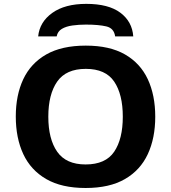

<svg xmlns="http://www.w3.org/2000/svg" viewBox="-20 -938 863 968"><path d="M762.7 -349.6Q762.7 -241.7 725.1 -160.9Q687.5 -80.1 609.9 -35.2Q532.2 9.8 411.6 9.8Q291 9.8 213.1 -35.2Q135.3 -80.1 97.4 -161.1Q59.6 -242.2 59.6 -350.6Q59.6 -458.5 97.4 -538.8Q135.3 -619.1 213.4 -663.6Q291.5 -708 412.6 -708Q532.7 -708 610.1 -663.6Q687.5 -619.1 725.1 -538.6Q762.7 -458 762.7 -349.6ZM223.6 -349.6Q223.6 -237.3 268.3 -173.1Q313 -108.9 411.6 -108.9Q512.2 -108.9 555.7 -173.1Q599.1 -237.3 599.1 -349.6Q599.1 -462.4 555.7 -526.6Q512.2 -590.8 412.6 -590.8Q313 -590.8 268.3 -526.6Q223.6 -462.4 223.6 -349.6ZM415 -918.5Q527.3 -918.5 586.9 -873.8Q646.5 -829.1 651.9 -754.4H560.5Q554.7 -795.9 515.9 -804.9Q477.1 -814 413.1 -814Q377.4 -814 345.5 -809.6Q313.5 -805.2 292 -792.5Q270.5 -779.8 265.6 -754.4H172.4Q179.7 -827.1 243.4 -872.8Q307.1 -918.5 415 -918.5Z"/></svg>

Font: Lunasima
Style: Bold
Weight: 700
Designer: The DocRepair Project, Monotype Design Team
Foundry: Google
Version: Version 2.009